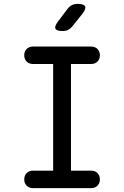

<svg xmlns="http://www.w3.org/2000/svg" viewBox="-20 -970 640 990"><path d="M346 -90H450Q470 -90 482.5 -77.5Q495 -65 495 -45Q495 -25 482.5 -12.5Q470 0 450 0H150Q130 0 117.5 -12.5Q105 -25 105 -45Q105 -65 117.5 -77.5Q130 -90 150 -90H254V-640H150Q130 -640 117.5 -652.5Q105 -665 105 -685Q105 -705 117.5 -717.5Q130 -730 150 -730H450Q470 -730 482.5 -717.5Q495 -705 495 -685Q495 -665 482.5 -652.5Q470 -640 450 -640H346ZM303 -810Q272 -810 266 -822Q260 -834 279 -859L328 -924Q338 -937 350.5 -943.5Q363 -950 380 -950Q412 -950 418.5 -937.5Q425 -925 405 -899L353 -834Q343 -822 331 -816Q319 -810 303 -810Z"/></svg>

Font: Maple Mono NF
Style: Regular
Weight: 400
Monospace: yes
Designer: subframe7536
Version: Version 7.000